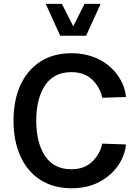

<svg xmlns="http://www.w3.org/2000/svg" viewBox="-20 -981 735 1006"><path d="M169.9 -348.6C169.9 -426.3 185.5 -487.8 216.3 -534.2C247.1 -580.1 293 -603 354 -603C399.9 -603 436.5 -589.8 463.9 -563C491.2 -536.1 508.3 -504.9 515.6 -468.8L640.1 -472.7C636.2 -512.7 622.1 -550.3 597.7 -585C548.8 -654.8 464.8 -702.1 355 -702.1C291 -702.1 236.8 -687.5 191.4 -658.2C100.6 -599.6 50.8 -491.2 50.8 -348.6C50.8 -277.8 63 -215.8 86.9 -162.6C135.3 -56.2 227.5 5.4 355 5.4C410.2 5.4 458 -5.4 499.5 -27.3C540.5 -48.8 573.2 -77.1 597.7 -112.3C622.1 -147 636.2 -184.6 640.1 -224.1L515.6 -228.5C508.3 -192.9 491.2 -161.6 463.9 -134.8C436.5 -107.9 399.9 -94.2 354 -94.2C293 -94.2 247.1 -117.2 216.3 -163.6C185.5 -209.5 169.9 -271 169.9 -348.6ZM295.4 -793.9H431.2L507.3 -960.9H422.9L363.8 -843.3L304.2 -960.9H219.7Z"/></svg>

Font: Estedad SemiBold
Style: Regular
Weight: 600
Designer: Amin Abedi
Version: Version 7.3